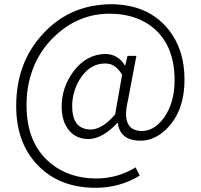

<svg xmlns="http://www.w3.org/2000/svg" viewBox="-20 -725 949 908"><path d="M432.6 163.1Q255.9 163.1 152.3 49.8Q56.6 -54.7 56.6 -223.6Q56.6 -429.7 183.6 -565.4Q293.9 -685.5 455.1 -702.1Q479.5 -705.1 502 -705.1Q679.7 -705.1 776.4 -585.9Q852.5 -491.2 852.5 -349.6Q852.5 -196.3 764.6 -112.3Q709 -59.6 644.5 -59.6Q563.5 -59.6 543 -118.2Q538.1 -130.9 537.1 -143.6H535.2Q463.9 -68.4 399.4 -67.4Q325.2 -67.4 291 -131.8Q271.5 -168.9 271.5 -219.7Q271.5 -311.5 327.1 -386.7Q388.7 -468.8 478.5 -469.7Q538.1 -468.8 570.3 -416H572.3L583 -460.9H625L585 -250Q550.8 -106.4 650.4 -105.5Q710 -105.5 755.9 -168.9Q805.7 -239.3 805.7 -345.7Q805.7 -517.6 694.3 -601.6Q615.2 -660.2 498 -660.2Q356.4 -660.2 247.1 -561.5Q125 -451.2 107.4 -276.4Q105.5 -251 105.5 -226.6Q105.5 -43.9 222.7 49.8Q309.6 119.1 436.5 119.1Q538.1 118.2 621.1 66.4L640.6 105.5Q545.9 163.1 432.6 163.1ZM408.2 -112.3Q463.9 -113.3 524.4 -183.6L557.6 -372.1Q527.3 -419.9 490.2 -423.8Q483.4 -424.8 477.5 -424.8Q400.4 -424.8 353.5 -343.8Q321.3 -286.1 321.3 -222.7Q321.3 -122.1 395.5 -113.3Q402.3 -112.3 408.2 -112.3Z"/></svg>

Font: Taipei Sans TC Beta Light
Style: Regular
Weight: 300
Designer: JT Foundry
Foundry: JT Foundry
Version: Version 1.000